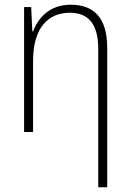

<svg xmlns="http://www.w3.org/2000/svg" viewBox="-20 -559 562 813"><path d="M396 234H434V-356C434 -482 379 -539 280 -539C190 -539 142 -484 120 -426H117L112 -529H82V0H120V-301C120 -439 182 -505 276 -505C354 -505 396 -458 396 -351Z"/></svg>

Font: Noto Sans SemiCondensed ExtraLight
Style: Regular
Weight: 200
Width: 4
Designer: Monotype Design Team
Foundry: Monotype Imaging Inc.
Version: Version 2.013